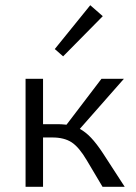

<svg xmlns="http://www.w3.org/2000/svg" viewBox="-20 -716 521 736"><path d="M458 0H373L313 -101Q283 -152 254.5 -170.5Q226 -189 181 -189H145V0H78V-414H145V-240H203Q215 -240 235 -238L369 -414H455L286 -222Q308 -210 329 -188Q350 -166 375 -128ZM190 -528 326 -696 374 -654 222 -500Z"/></svg>

Font: Ysabeau
Style: Regular
Weight: 400
Designer: Christian Thalmann (Catharsis Fonts)
Version: Version 0.003